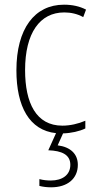

<svg xmlns="http://www.w3.org/2000/svg" viewBox="-20 -559 410 819"><path d="M312 144C312 98 281 68 226 61L249 10C284 9 319 1 344 -11V-44C314 -31 279 -23 246 -23C134 -23 87 -120 87 -260C87 -418 150 -506 254 -506C282 -506 310 -500 335 -486L347 -518C320 -532 289 -539 253 -539C127 -539 50 -436 50 -259C50 -105 105 -3 219 9L186 82C244 84 280 101 280 144C280 188 245 211 197 211C180 211 163 209 148 205V234C163 238 181 240 198 240C268 240 312 203 312 144Z"/></svg>

Font: Noto Sans Bengali Condensed ExtraLight
Style: Regular
Weight: 200
Width: 3
Designer: Joana Ranito - Universal Thirst; Jelle Bosma - Monotype Design Team
Foundry: Universal Thirst ehf.
Version: Version 3.000